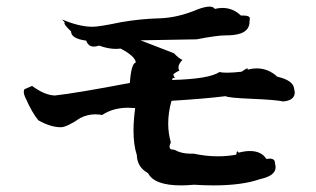

<svg xmlns="http://www.w3.org/2000/svg" viewBox="-20 -640 955 581"><path d="M626 -79Q598 -79 567 -81Q546 -79 528 -79Q447 -79 428 -116Q395 -134 394 -171Q384 -201 384 -245Q384 -275 389 -313L368 -314Q322 -314 289 -292Q279 -294 268 -294Q245 -294 223 -283Q182 -255 164 -255Q133 -255 96 -276Q77 -299 58 -342Q52 -354 52 -362Q52 -367 54 -370L77 -380Q115 -352 146 -351Q210 -358 373 -389Q377 -448 391 -451Q389 -470 345 -493L332 -492Q307 -492 280 -502Q271 -499 264 -499Q247 -499 241 -517Q195 -523 195 -545Q175 -564 175 -570L176 -572L168 -581Q220 -559 260 -559Q280 -559 347 -573Q405 -583 461.5 -584.5Q518 -586 579 -612Q601 -620 614 -620Q626 -620 630 -613Q642 -616 653 -616Q685 -616 709 -593H716Q736 -593 736 -584L735 -574Q735 -534 669 -533H663Q637 -533 575 -521L405 -518L506 -479Q524 -461 532 -459Q520 -446 520 -436Q520 -430 523 -426Q516 -424 505 -416V-414Q505 -409 510 -405Q501 -404 501 -400V-398Q613 -401 644 -422Q653 -420 667 -420Q685 -420 711 -423Q725 -433 729 -433Q730 -433 730 -432L729 -429Q743 -433 757 -433Q792 -433 819 -408Q867 -397 870 -372L872 -361Q872 -336 837 -333Q815 -338 742 -341Q669 -344 663 -349Q598 -341 499 -335Q489 -300 489 -266Q489 -237 497 -209Q493 -201 493 -196Q493 -187 505 -187H507Q529 -175 555 -175H566Q604 -167 639 -167Q668 -167 695 -172Q696 -182 698 -182Q700 -182 702 -178Q721 -183 736 -183Q771 -183 786 -159L796 -160Q812 -160 812 -147V-146Q814 -139 814 -134Q814 -108 767 -98Q713 -79 626 -79Z"/></svg>

Font: Xiangcui Kesong Xiangcui Kesong
Style: Regular
Weight: 400
Version: Version 1.501;March 28, 2024;FontCreator 14.0.0.2814 64-bit